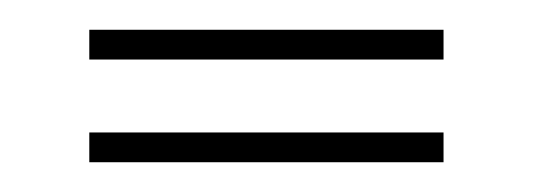

<svg xmlns="http://www.w3.org/2000/svg" viewBox="-20 -374 358 129"><path d="M278 -354V-334H40V-354ZM278 -285V-265H40V-285Z"/></svg>

Font: Moniqa Thin Paragraph
Style: Regular
Weight: 100
Designer: Rajesh Rajput
Foundry: Rajesh Rajput
Version: Version 1.000